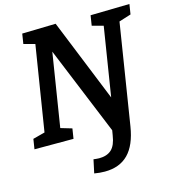

<svg xmlns="http://www.w3.org/2000/svg" viewBox="-133 -812 1053 1164"><g transform="rotate(-15 393.5 -230.5)"><path d="M494 -24 497 32 250 -570 265 -571 185 -69 177 -87 258 -63 248 0H3L13 -63L104 -87L86 -69L176 -631L189 -611L103 -634L113 -697L324 -702L550 -143L527 -142L605 -631L618 -611L532 -634L542 -697L787 -702L777 -639L688 -611L704 -631L601 16Q583 130 528.5 185.5Q474 241 381 241Q365 241 348.5 239.5Q332 238 315 235L333 151Q343 152 351.5 153Q360 154 368 154Q418 154 446 128Q474 102 483 41Z"/></g></svg>

Font: Bitter Thin SemiBold
Style: Italic
Weight: 600
Italic angle: -9°
Version: Version 2.002